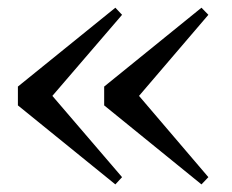

<svg xmlns="http://www.w3.org/2000/svg" viewBox="-20 -530 609 503"><path d="M282.2 -46.9 26.9 -253.9V-303.2L282.2 -509.8L299.8 -491.2L117.2 -278.8L299.8 -65.9ZM507.8 -46.9 252.9 -253.9V-303.2L507.8 -509.8L525.9 -491.2L344.2 -278.8L525.9 -65.9Z"/></svg>

Font: Source Han Serif TW SemiBold
Style: Regular
Weight: 600
Designer: Ryoko NISHIZUKA Ë•øÂ°öÊ∂ºÂ≠ê (kana & ideographs); Frank Grie√ühammer (Latin, Greek & Cyrillic); Wenlong ZHANG Âº†ÊñáÈæô 
Foundry: Adobe
Version: Version 2.003;hotconv 1.1.1;makeotfexe 2.6.0